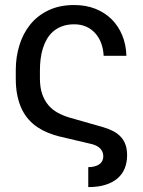

<svg xmlns="http://www.w3.org/2000/svg" viewBox="-20 -573 580 779"><path d="M338.1 105.1Q365.8 105.1 382.5 93.8Q399.1 82.4 399.1 61.1Q399.1 50.1 394.9 41.4Q390.6 32.7 383.3 26.5Q376.1 20.2 366.3 16.2Q356.5 12.1 345.2 9.9L218.8 -19.9Q195.7 -25.9 173.8 -34.8Q152 -43.7 132.5 -56.6Q112.9 -69.6 96.8 -87.5Q80.6 -105.5 68.9 -129.4Q57.2 -153.4 50.6 -184.3Q44 -215.2 44 -254.3V-288.4Q44 -341.3 58.6 -389Q73.2 -436.8 102.5 -473.2Q131.7 -509.6 176.5 -531.1Q221.2 -552.6 281.2 -552.6Q328.8 -552.6 367.2 -537.3Q405.5 -522 432.9 -494.9Q460.2 -467.7 475.9 -429.9Q491.5 -392 492.9 -346.6H400.6Q399.1 -375 390.3 -398.4Q381.4 -421.9 365.9 -438.7Q350.5 -455.6 329.2 -465Q307.9 -474.4 281.2 -474.4Q253.9 -474.4 233 -466.8Q212 -459.2 196.6 -446Q181.1 -432.9 170.6 -415Q160.2 -397 153.8 -376.4Q147.4 -355.8 144.7 -333.3Q142 -310.7 142 -288.4V-254.3Q142 -217.7 151.3 -191.2Q160.5 -164.8 176.5 -146.1Q192.5 -127.5 214 -115.8Q235.4 -104 259.9 -96.6L399.1 -56.8Q422.2 -50.1 440.2 -40.5Q458.1 -30.9 470.3 -17.6Q482.6 -4.3 489.2 14Q495.7 32.3 495.7 56.8Q495.7 85.6 486.3 109.4Q476.9 133.2 457.4 150.2Q437.9 167.3 408.2 176.7Q378.6 186.1 338.1 186.1Z"/></svg>

Font: Fast_Sans-Dotted
Style: Regular
Weight: 400
Version: Version 3.018